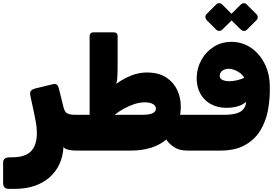

<svg xmlns="http://www.w3.org/2000/svg" viewBox="-67 -958 1786 1234"><path d="M-10 256Q-30 256 -38.5 245.5Q-47 235 -47 219V86Q-47 69 -35.5 61Q-24 53 -5 53H8Q97 53 133.5 13Q170 -27 170 -103Q170 -139 163 -175.5Q156 -212 150 -241L128 -343Q124 -365 132.5 -375Q141 -385 166 -391L270 -416Q289 -421 297 -415Q305 -409 308.5 -398Q312 -387 315 -375L341 -269Q346 -249 354.5 -238.5Q363 -228 378.5 -224Q394 -220 421 -220H439Q454 -220 454 -205V-20Q454 10 424 10Q395 10 370.5 4Q346 -2 341 -14Q338 46 315.5 95.5Q293 145 252.5 181Q212 217 155.5 236.5Q99 256 27 256Z M1141 10Q1085 10 1050.5 -13Q1016 -36 999 -66.5Q982 -97 980 -119L1055 -220Q1071 -220 1087 -220Q1103 -220 1119 -220Q1135 -220 1151 -220Q1166 -220 1166 -205V-20Q1166 -6 1159 2Q1152 10 1141 10ZM441 10Q425 10 417 2Q409 -6 409 -22V-188Q409 -202 418 -211Q427 -220 441 -220H510Q556 -303 616.5 -364Q677 -425 744.5 -458.5Q812 -492 877 -492Q953 -492 1001 -460.5Q1049 -429 1072 -379.5Q1095 -330 1095 -275Q1095 -193 1058.5 -128.5Q1022 -64 949.5 -27Q877 10 767 10ZM669 -220H843Q892 -220 913.5 -230Q935 -240 935 -260Q935 -281 911.5 -291.5Q888 -302 856 -300Q827 -299 795 -288.5Q763 -278 731 -260.5Q699 -243 669 -220ZM509 -179V-727Q509 -737 515.5 -743.5Q522 -750 532 -750H666Q677 -750 683 -743.5Q689 -737 689 -727V-556Q689 -519 688.5 -497Q688 -475 687 -459.5Q686 -444 682.5 -428.5Q679 -413 673.5 -390Q668 -367 659 -329Z M1151 10Q1133 10 1127 3.5Q1121 -3 1121 -12Q1121 -21 1121 -27V-179Q1121 -199 1126.5 -209.5Q1132 -220 1151 -220H1373Q1439 -220 1472.5 -237Q1506 -254 1513.5 -292.5Q1521 -331 1507 -396L1551 -348Q1535 -313 1494.5 -289Q1454 -265 1389 -265Q1331 -265 1287 -289.5Q1243 -314 1219.5 -358Q1196 -402 1197 -461Q1199 -522 1228 -574Q1257 -626 1307 -657.5Q1357 -689 1421 -689Q1489 -689 1544.5 -652Q1600 -615 1633.5 -549.5Q1667 -484 1667 -400Q1669 -326 1656 -253.5Q1643 -181 1607.5 -121.5Q1572 -62 1508.5 -26Q1445 10 1347 10ZM1406 -436Q1430 -436 1456 -442Q1482 -448 1503 -458Q1491 -478 1473.5 -490.5Q1456 -503 1437.5 -509.5Q1419 -516 1403 -516Q1386 -516 1373 -510Q1360 -504 1352.5 -494Q1345 -484 1345 -472Q1345 -452 1363.5 -444Q1382 -436 1406 -436ZM1361 -767Q1354 -760 1342.5 -759.5Q1331 -759 1322 -768L1261 -829Q1254 -837 1253 -848Q1252 -859 1261 -868L1322 -929Q1331 -938 1342 -937.5Q1353 -937 1361 -929L1422 -868Q1431 -859 1431.5 -847.5Q1432 -836 1423 -828ZM1520 -767Q1511 -758 1500 -759Q1489 -760 1481 -768L1419 -829Q1411 -837 1411 -848.5Q1411 -860 1419 -868L1481 -929Q1489 -937 1499.5 -937.5Q1510 -938 1519 -929L1580 -868Q1589 -859 1589.5 -848Q1590 -837 1581 -828Z"/></svg>

Font: Rubik Black
Style: Regular
Weight: 900
Designer: Hubert and Fischer
Foundry: Hubert and Fischer
Version: Version 2.300;gftools[0.9.30]